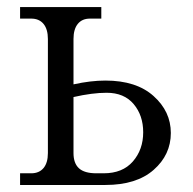

<svg xmlns="http://www.w3.org/2000/svg" viewBox="-20 -526 550 546"><path d="M37.1 0V-33.2H68.8Q91.3 -33.2 103.8 -48.1Q116.2 -63 116.2 -90.8V-415Q116.2 -442.9 103.8 -458Q91.3 -473.1 68.8 -473.1H37.1V-505.9H268.1V-473.1H235.8Q213.4 -473.1 201.2 -458Q189 -442.9 189 -415V-286.1Q237.8 -296.9 279.8 -296.9Q367.7 -296.9 416.7 -252.9Q465.8 -209 465.8 -147.9Q465.8 -85.9 417 -43Q368.2 0 279.8 0ZM189 -90.8Q189 -61.5 204.6 -47.4Q220.2 -33.2 253.9 -33.2H274.9Q328.6 -33.2 357.9 -66.9Q387.2 -100.6 387.2 -149.9Q387.2 -197.8 360.1 -230Q333 -262.2 283.2 -262.2Q242.7 -262.2 189 -250Z"/></svg>

Font: LT Superior Serif
Style: Regular
Weight: 400
Designer: Daniel Lyons
Foundry: LyonsType
Version: Version 2.120;FEAKit 1.0